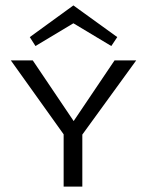

<svg xmlns="http://www.w3.org/2000/svg" viewBox="-20 -689 542 709"><path d="M111 -519 90 -552 251 -669 413 -552 391 -519 251 -603ZM284 -192V0H215V-193L20 -466H101L252 -242L403 -466H483Z"/></svg>

Font: Ysabeau SC
Style: Regular
Weight: 400
Designer: Christian Thalmann (Catharsis Fonts)
Version: Version 0.003